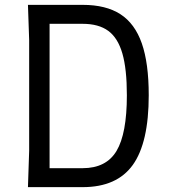

<svg xmlns="http://www.w3.org/2000/svg" viewBox="-20 -770 704 790"><path d="M592 -378Q592 -183 526.5 -91.5Q461 0 320 0H95L100 -150V-605L95 -750H320Q416 -750 475.5 -711.5Q535 -673 563.5 -591.5Q592 -510 592 -378ZM502 -378Q502 -486 483.5 -550Q465 -614 425.5 -643Q386 -672 320 -672H184V-78H320Q417 -78 459.5 -149Q502 -220 502 -378Z"/></svg>

Font: Farro Light
Style: Regular
Weight: 300
Designer: Aceler Chua
Foundry: Grayscale Limited
Version: Version 1.101